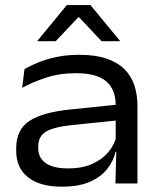

<svg xmlns="http://www.w3.org/2000/svg" viewBox="-20 -708 616 741"><path d="M425.5 0 429 -131 426.5 -146.5V-280V-301.5Q426.5 -363 389.8 -394.2Q353 -425.5 274 -425.5Q209.5 -425.5 157.5 -408.2Q105.5 -391 65.5 -369L74.5 -441Q96 -454 127 -466.8Q158 -479.5 198 -488Q238 -496.5 286.5 -496.5Q348 -496.5 390.8 -482Q433.5 -467.5 460 -441.2Q486.5 -415 498.5 -378.8Q510.5 -342.5 510.5 -299V0ZM218.5 12.5Q134.5 12.5 88.5 -23.5Q42.5 -59.5 42.5 -126.5V-136Q42.5 -207.5 93 -241Q143.5 -274.5 251 -285.5L436.5 -304.5L439.5 -244L259.5 -225.5Q187 -218 157.2 -199.8Q127.5 -181.5 127.5 -142.5V-136.5Q127.5 -98.5 157 -78.2Q186.5 -58 243 -58Q296 -58 334.8 -75Q373.5 -92 397.5 -120.2Q421.5 -148.5 429.5 -182.5L442.5 -122.5H426Q418 -87 394 -56.2Q370 -25.5 327.2 -6.5Q284.5 12.5 218.5 12.5ZM238 -688.5H329L443 -550.5V-549H372L285.5 -641H282L195 -549H124.5V-550.5Z"/></svg>

Font: Anek Gujarati SemiExpanded
Style: Regular
Weight: 400
Width: 6
Designer: Mrunmayee Ghaisas (Gujarati), Yesha Goshar (Latin)
Foundry: Ek Type
Version: Version 1.003